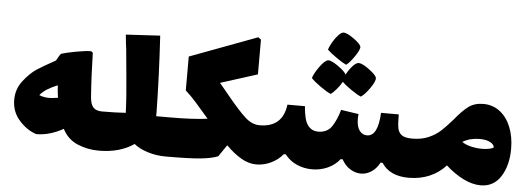

<svg xmlns="http://www.w3.org/2000/svg" viewBox="-51 -892 2979 1079"><g transform="rotate(5 1439.0 -352.0)"><path d="M566 -76Q566 -19 559 8Q552 35 534 35Q470 35 413.5 11Q357 -13 328 -70Q251 -27 176 -27Q123 -44 79.5 -92.5Q36 -141 36 -209Q36 -270 73.5 -317.5Q111 -365 146.5 -388Q182 -411 251 -449Q256 -458 263 -470.5Q270 -483 276 -489Q305 -498 359 -508Q413 -518 444 -518L453 -510Q456 -378 465 -258Q469 -218 485 -202Q501 -186 534 -186Q553 -186 559.5 -159Q566 -132 566 -76ZM232 -236Q244 -236 280 -241Q275 -274 273 -311Q239 -297 215.5 -282.5Q192 -268 174 -247Q199 -236 232 -236Z M943 -76Q943 -19 936 8Q929 35 911 35Q859 35 810.5 20Q762 5 732 -20Q652 35 534 35Q516 35 509 8Q502 -19 502 -76Q502 -132 508.5 -159Q515 -186 534 -186Q607 -186 667 -190Q664 -276 652.5 -393.5Q641 -511 638 -549Q634 -575 629 -628L822 -639Q836 -408 839 -210V-186H911Q930 -186 936.5 -159Q943 -132 943 -76Z M1454 -76Q1454 -19 1446.5 8Q1439 35 1422 35Q1380 35 1337.5 10.5Q1295 -14 1251 -58L1206 8Q1168 23 1104.5 29Q1041 35 911 35Q893 35 886 8Q879 -19 879 -76Q879 -132 885.5 -159Q892 -186 911 -186Q1047 -186 1128 -197Q1079 -254 1051 -285.5Q1023 -317 992 -345V-536L1372 -678L1388 -666V-470L1180 -404L1237 -335Q1301 -257 1340 -221.5Q1379 -186 1422 -186Q1441 -186 1447.5 -159Q1454 -132 1454 -76Z M2315 -76Q2315 -19 2307.5 8Q2300 35 2282 35Q2175 35 2129 -36H2118Q2100 -2 2072 16.5Q2044 35 2013 35Q1981 35 1951.5 16.5Q1922 -2 1904 -36H1893Q1866 -2 1825 16.5Q1784 35 1737 35Q1691 35 1650.5 17Q1610 -1 1583 -36H1572Q1546 -4 1506 15.5Q1466 35 1422 35Q1404 35 1397 8Q1390 -19 1390 -76Q1390 -132 1396.5 -159Q1403 -186 1422 -186Q1552 -186 1568 -315H1667Q1672 -240 1693.5 -209.5Q1715 -179 1753 -179Q1805 -179 1830.5 -218Q1856 -257 1871 -312L1971 -297Q1969 -287 1969 -271Q1969 -227 1985.5 -204.5Q2002 -182 2028 -182Q2090 -182 2096 -315H2196Q2196 -264 2200.5 -238.5Q2205 -213 2223.5 -199.5Q2242 -186 2282 -186Q2301 -186 2308 -159Q2315 -132 2315 -76ZM1768 -643Q1772 -658 1786 -683Q1800 -708 1817.5 -727Q1835 -746 1848 -746Q1867 -746 1905.5 -718.5Q1944 -691 1948 -675Q1950 -659 1923 -619.5Q1896 -580 1877 -567Q1855 -577 1819.5 -602Q1784 -627 1768 -643ZM1975 -396Q1955 -404 1920.5 -427.5Q1886 -451 1867 -470Q1855 -448 1836 -426Q1817 -404 1805 -396Q1783 -405 1745.5 -431.5Q1708 -458 1692 -476Q1698 -499 1726 -539Q1754 -579 1773 -583Q1790 -586 1829.5 -558.5Q1869 -531 1879 -512Q1894 -541 1913.5 -562Q1933 -583 1947 -583Q1967 -583 2007 -553.5Q2047 -524 2050 -508Q2053 -490 2024.5 -449.5Q1996 -409 1975 -396Z M2842 -177Q2842 -83 2802 -20.5Q2762 42 2689 42Q2641 42 2589.5 16Q2538 -10 2491 -53Q2452 -10 2399 12.5Q2346 35 2282 35Q2264 35 2257 8Q2250 -19 2250 -76Q2250 -132 2256.5 -159Q2263 -186 2282 -186Q2336 -186 2375.5 -203.5Q2415 -221 2442 -246Q2469 -271 2505 -312Q2547 -364 2581 -389.5Q2615 -415 2665 -415Q2718 -415 2758 -384.5Q2798 -354 2820 -300Q2842 -246 2842 -177ZM2744 -177Q2743 -193 2721 -205Q2699 -217 2660 -217Q2607 -217 2565 -192Q2587 -177 2618 -170Q2649 -163 2679 -163Q2701 -163 2720 -167Q2739 -171 2744 -177Z"/></g></svg>

Font: Lalezar
Style: Regular
Weight: 400
Designer: Borna Izadpanah
Foundry: Borna Izadpanah
Version: Version 1.003;November 28, 2018;FontCreator 11.5.0.2421 64-b